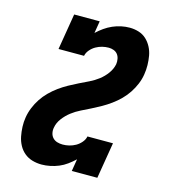

<svg xmlns="http://www.w3.org/2000/svg" viewBox="-111 -832 823 930"><g transform="rotate(15 300.0 -367.5)"><path d="M183 8Q159 8 136.5 1.5Q114 -5 96.5 -19.5Q79 -34 68 -54.5Q57 -75 52.5 -98Q48 -121 47 -145Q46 -169 50 -193Q54 -218 64 -242.5Q74 -267 88.5 -289Q103 -311 122 -330Q141 -349 163 -365Q185 -381 208.5 -394Q232 -407 255.5 -418.5Q279 -430 303 -441.5Q327 -453 348.5 -469.5Q370 -486 386 -508Q402 -530 407 -555Q409 -568 406.5 -581.5Q404 -595 396.5 -604.5Q389 -614 377 -618.5Q365 -623 352 -623Q335 -623 319 -619Q303 -615 288 -606.5Q273 -598 261 -584Q249 -570 246 -554H118L148 -735H276L266 -674Q283 -690 301.5 -703Q320 -716 340.5 -725Q361 -734 382.5 -738.5Q404 -743 425 -743Q449 -743 471 -736Q493 -729 509 -714Q525 -699 535.5 -679Q546 -659 550 -636.5Q554 -614 554.5 -590Q555 -566 551 -542Q547 -517 537 -493Q527 -469 512.5 -447Q498 -425 479 -406Q460 -387 438 -371Q416 -355 393 -342Q370 -329 346 -317Q322 -305 298.5 -293.5Q275 -282 253.5 -265.5Q232 -249 215.5 -227Q199 -205 195 -181Q192 -167 195 -153Q198 -139 207 -129.5Q216 -120 229 -116Q242 -112 257 -112Q273 -112 289.5 -116Q306 -120 321 -128.5Q336 -137 348 -151Q360 -165 363 -181H491L461 0H333L343 -61Q326 -45 307.5 -31.5Q289 -18 268.5 -9.5Q248 -1 226 3.5Q204 8 183 8Z"/></g></svg>

Font: Iosevka Etoile Heavy
Style: Italic
Weight: 900
Italic angle: -9°
Designer: Belleve Invis
Foundry: Belleve Invis
Version: Version 22.1.2; ttfautohint (v1.8.4)